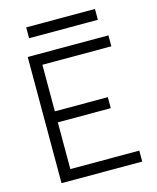

<svg xmlns="http://www.w3.org/2000/svg" viewBox="-124 -933 834 1019"><g transform="rotate(-15 293.0 -423.5)"><path d="M85.9 0H529.3V-60.1H150.4V-316.9H441.4V-377.4H150.4V-633.3H529.3V-693.4H85.9ZM118.7 -787.6H496.6V-847.2H118.7Z"/></g></svg>

Font: Cascadia Code Light
Style: Regular
Weight: 300
Monospace: yes
Designer: Aaron Bell
Foundry: Saja Typeworks
Version: Version 2404.023